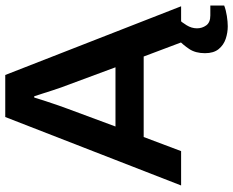

<svg xmlns="http://www.w3.org/2000/svg" viewBox="-100 -626 908 749"><g transform="rotate(-90 354.5 -252.0)"><path d="M5 0 272 -686H436L704 0H563L508 -146H194L139 0ZM235 -256H466L397 -442Q393 -452 387.5 -467.5Q382 -483 376 -501.5Q370 -520 364 -539Q358 -558 353 -573H348Q342 -553 333.5 -527Q325 -501 317 -478Q309 -455 304 -442ZM626 182Q601 182 577 174Q553 166 537 146.5Q521 127 521 93Q521 56 537.5 31.5Q554 7 574 -12H652V-8Q642 2 630 21.5Q618 41 618 62Q618 82 629.5 98Q641 114 668 114H707V168Q689 175 666 178.5Q643 182 626 182Z"/></g></svg>

Font: Archivo SemiBold SemiBold
Style: Regular
Weight: 600
Version: Version 2.001